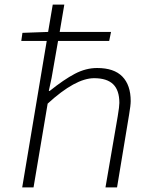

<svg xmlns="http://www.w3.org/2000/svg" viewBox="-20 -810 653 830"><path d="M182 -633H72L77 -668L188 -672L208 -790H258L238 -672H460L452 -633H231L203 -473L191 -417H195Q256 -466 303.5 -491Q351 -516 400 -516Q473 -516 509 -479Q545 -442 545 -373Q545 -355 538 -314L486 0H436L489 -308Q496 -350 496 -365Q496 -420 469 -446Q442 -472 387 -472Q306 -472 186 -362L125 0H76Z"/></svg>

Font: Nebula Sans Light
Style: Regular
Weight: 300
Italic angle: -9°
Designer: Paul D. Hunt for Adobe (as Source Sans)
Foundry: Nebula Entertainment & Broadcasting LLC
Version: Version 1.010